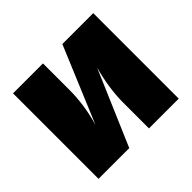

<svg xmlns="http://www.w3.org/2000/svg" viewBox="-131 -691 848 848"><g transform="rotate(-45 292.5 -267.0)"><path d="M543 0H357V-160Q357 -249 385 -352L234 0H42V-534H229V-370Q229 -274 201 -178L350 -534H543Z"/></g></svg>

Font: Fira Sans Black
Style: Regular
Weight: 900
Designer: Carrois Corporate & Edenspiekermann AG
Foundry: Carrois Corporate GbR & Edenspiekermann AG
Version: Version 4.203